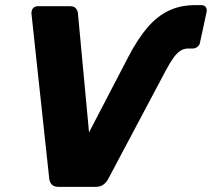

<svg xmlns="http://www.w3.org/2000/svg" viewBox="-20 -724 821 744"><path d="M206 0Q189 0 181 -8.5Q173 -17 171 -30L102 -670Q101 -683 107.5 -691.5Q114 -700 128 -700H251Q267 -700 274 -691.5Q281 -683 282 -672L325 -211L478 -505Q514 -574 551.5 -617.5Q589 -661 632.5 -682Q676 -703 730 -704H761Q773 -704 778 -695.5Q783 -687 780 -675L755 -559Q754 -550 745.5 -543Q737 -536 727 -536H708Q693 -536 679.5 -527.5Q666 -519 652.5 -500.5Q639 -482 622 -450L399 -30Q392 -17 380.5 -8.5Q369 0 351 0Z"/></svg>

Font: Rubik
Style: Bold Italic
Weight: 700
Italic angle: -12°
Designer: Hubert and Fischer
Foundry: Hubert and Fischer
Version: Version 2.300;gftools[0.9.30]